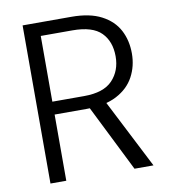

<svg xmlns="http://www.w3.org/2000/svg" viewBox="-80 -768 742 837"><g transform="rotate(-10 291.5 -350.0)"><path d="M76 0V-700H292Q373 -700 424.5 -673Q476 -646 500 -600.5Q524 -555 524 -497Q524 -441 499 -394.5Q474 -348 421.5 -320.5Q369 -293 287 -293H146V0ZM448 0 291 -315H371L532 0ZM146 -350H287Q373 -350 412.5 -391.5Q452 -433 452 -497Q452 -563 413.5 -602Q375 -641 286 -641H146Z"/></g></svg>

Font: DM Sans 24pt Light
Style: Regular
Weight: 300
Designer: Colophon Foundry, Jonny Pinhorn
Foundry: Colophon Foundry
Version: Version 4.004;gftools[0.9.30]